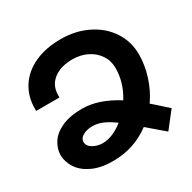

<svg xmlns="http://www.w3.org/2000/svg" viewBox="-172 -940 1133 1134"><g transform="rotate(-30 394.5 -372.5)"><path d="M660 23 548 -73Q436 11 291 11Q210 11 153 -15.5Q96 -42 68 -84.5Q40 -127 39 -174V-175Q40 -219 66 -259Q92 -299 147.5 -324Q203 -349 286 -349Q397 -349 522 -270Q578 -361 578 -459Q578 -508 552 -547Q526 -586 481.5 -608Q437 -630 382 -630Q301 -630 252.5 -592Q204 -554 204 -488V-473H45V-488Q45 -571 86 -634.5Q127 -698 203 -733Q279 -768 382 -768Q482 -768 563.5 -728Q645 -688 691.5 -617.5Q738 -547 738 -459Q738 -387 714.5 -312.5Q691 -238 647 -175Q676 -151 707 -122Q733 -98 746 -87ZM432 -169Q388 -201 354.5 -215Q321 -229 287 -229Q250 -229 223 -214.5Q196 -200 195 -174Q196 -145 226 -128Q256 -111 291 -111Q325 -111 361 -126Q397 -141 432 -169Z"/></g></svg>

Font: Montserrat arm2 SemiBold
Style: Regular
Weight: 600
Designer: Julieta Ulanovsky
Foundry: Julieta Ulanovsky
Version: Version 6.000